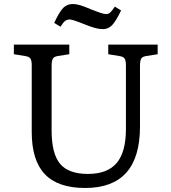

<svg xmlns="http://www.w3.org/2000/svg" viewBox="-20 -922 850 956"><path d="M404 14Q269 14 203.5 -54.5Q138 -123 138 -265V-596Q138 -621 131.5 -630.5Q125 -640 105 -643L49 -652V-700H325V-652L267 -643Q249 -640 243 -629.5Q237 -619 237 -592V-272Q237 -157 279 -106.5Q321 -56 418 -56Q515 -56 561 -110.5Q607 -165 607 -279V-596Q607 -621 600.5 -630.5Q594 -640 574 -643L519 -652V-700H765V-652L708 -643Q689 -640 683 -630Q677 -620 677 -592V-291Q677 14 404 14ZM493 -777Q474 -777 453.5 -782.5Q433 -788 401 -801Q341 -825 328 -825Q314 -825 304.5 -818Q295 -811 281 -789L250 -808Q276 -864 295 -883Q314 -902 343 -902Q358 -902 377.5 -896.5Q397 -891 432 -876Q465 -863 482 -857.5Q499 -852 508 -852Q520 -852 528 -859Q536 -866 552 -889L583 -870Q557 -816 538 -796.5Q519 -777 493 -777Z"/></svg>

Font: Text Regular
Style: Regular
Weight: 400
Designer: Latin by Veronika Burian and Jose Scaglione. Greek by Irene Vlachou. Cyrillic by Vera Evstafieva.
Foundry: TypeTogether
Version: Version 3.002